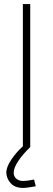

<svg xmlns="http://www.w3.org/2000/svg" viewBox="-20 -720 260 940"><path d="M155 192Q112 200 93 200Q52 200 31.5 176Q11 152 11 125Q11 97 36 60.5Q61 24 92 -4V-700H128V0Q91 36 69 69Q47 102 47 126Q47 143 59.5 154.5Q72 166 94 166Q112 166 147 159Z"/></svg>

Font: Cairo ExtraLight
Style: Regular
Weight: 275
Designer: Mohamed Gaber, Accademia di Belle Arti di Urbino and others
Foundry: Kief Type Foundry, Accademia di Belle Arti di Urbino and others
Version: Version 3.011